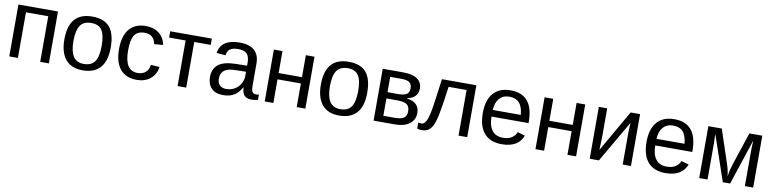

<svg xmlns="http://www.w3.org/2000/svg" viewBox="-12 -1227 7735 1925"><g transform="rotate(10 3855.5 -264.0)"><path d="M157.2 -464.4V0H69.3V-528.3H472.2V0H384.3V-464.4Z M1055.7 -264.6Q1055.7 -126 994.6 -58.1Q933.6 9.8 817.4 9.8Q701.7 9.8 642.6 -60.8Q583.5 -131.3 583.5 -264.6Q583.5 -538.1 820.3 -538.1Q941.4 -538.1 998.5 -471.4Q1055.7 -404.8 1055.7 -264.6ZM963.4 -264.6Q963.4 -374 930.9 -423.6Q898.4 -473.1 821.8 -473.1Q744.6 -473.1 710.2 -422.6Q675.8 -372.1 675.8 -264.6Q675.8 -160.2 709.7 -107.7Q743.7 -55.2 816.4 -55.2Q895.5 -55.2 929.4 -106Q963.4 -156.7 963.4 -264.6Z M1367.7 9.8Q1256.8 9.8 1198.5 -60.3Q1140.1 -130.4 1140.1 -264.6Q1140.1 -397.9 1198.7 -468Q1257.3 -538.1 1366.7 -538.1Q1447.8 -538.1 1501.2 -496.1Q1554.7 -454.1 1568.4 -380.4L1478 -373.5Q1471.2 -417.5 1443.4 -443.4Q1415.5 -469.2 1364.3 -469.2Q1294.4 -469.2 1263.2 -422.9Q1231.9 -376.5 1231.9 -266.6Q1231.9 -161.1 1265.1 -110.4Q1298.3 -59.6 1365.2 -59.6Q1412.1 -59.6 1443.6 -85Q1475.1 -110.4 1482.4 -163.1L1571.3 -157.2Q1561 -81.1 1506.3 -35.6Q1451.7 9.8 1367.7 9.8Z M1870.6 -464.4V0H1782.7V-464.4H1614.7V-528.3H2038.6V-464.4Z M2246.6 9.8Q2167 9.8 2127 -32.2Q2086.9 -74.2 2086.9 -147.5Q2086.9 -229.5 2140.9 -273.4Q2194.8 -317.4 2314.9 -320.3L2433.6 -322.3V-351.1Q2433.6 -415.5 2406.2 -443.4Q2378.9 -471.2 2320.3 -471.2Q2261.2 -471.2 2234.4 -451.2Q2207.5 -431.2 2202.1 -387.2L2110.4 -395.5Q2132.8 -538.1 2322.3 -538.1Q2421.9 -538.1 2472.2 -492.4Q2522.5 -446.8 2522.5 -360.4V-132.8Q2522.5 -93.8 2532.7 -74Q2543 -54.2 2571.8 -54.2Q2585.4 -54.2 2600.6 -57.6V-2.9Q2568.8 4.9 2532.7 4.9Q2483.9 4.9 2461.7 -20.8Q2439.5 -46.4 2436.5 -101.1H2433.6Q2399.9 -40.5 2355.2 -15.4Q2310.5 9.8 2246.6 9.8ZM2433.6 -260.7 2337.4 -258.8Q2275.9 -258.3 2243.7 -246.1Q2211.4 -234.4 2194.3 -210Q2177.2 -185.5 2177.2 -146Q2177.2 -103 2200.4 -79.6Q2223.6 -56.2 2266.6 -56.2Q2315.4 -56.2 2352.5 -78.1Q2390.1 -100.1 2411.9 -138.4Q2433.6 -176.8 2433.6 -217.3Z M2757.8 -240.7V0H2669.9V-528.3H2757.8V-304.7H2995.6V-528.3H3083.5V0H2995.6V-240.7Z M3667 -264.6Q3667 -126 3606 -58.1Q3544.9 9.8 3428.7 9.8Q3313 9.8 3253.9 -60.8Q3194.8 -131.3 3194.8 -264.6Q3194.8 -538.1 3431.6 -538.1Q3552.7 -538.1 3609.9 -471.4Q3667 -404.8 3667 -264.6ZM3574.7 -264.6Q3574.7 -374 3542.2 -423.6Q3509.8 -473.1 3433.1 -473.1Q3356 -473.1 3321.5 -422.6Q3287.1 -372.1 3287.1 -264.6Q3287.1 -160.2 3321 -107.7Q3355 -55.2 3427.7 -55.2Q3506.8 -55.2 3540.8 -106Q3574.7 -156.7 3574.7 -264.6Z M3984.4 -528.3Q4082 -528.3 4130.9 -494.1Q4179.7 -460 4179.7 -396Q4179.7 -350.6 4151.9 -320.3Q4124 -290 4070.8 -279.8V-276.4Q4196.8 -259.8 4196.8 -152.3Q4196.8 -80.6 4143.3 -40.3Q4089.8 0 3995.6 0H3778.3V-528.3ZM3866.2 -305.2H3971.7Q4034.2 -305.2 4060.8 -322.8Q4087.4 -340.3 4087.4 -384.3Q4087.4 -424.3 4062.5 -442.9Q4037.6 -461.4 3978.5 -461.4H3866.2ZM3866.2 -64.9H3981.4Q4048.8 -64.9 4076.2 -85.7Q4103.5 -106.4 4103.5 -151.9Q4103.5 -201.2 4074.5 -221.4Q4045.4 -241.7 3975.6 -241.7H3866.2Z M4381.8 -64.5Q4363.8 -26.4 4337.2 -8.3Q4310.5 9.8 4268.6 9.8Q4243.2 9.8 4222.7 3.4V-59.6Q4235.4 -55.2 4255.9 -55.2Q4265.1 -55.2 4277.1 -61.3Q4289.1 -67.4 4302.7 -92.5Q4316.4 -117.7 4329.1 -174.8Q4333 -192.9 4337.2 -216.3Q4341.3 -239.7 4346.7 -277.8Q4352.1 -315.9 4360.4 -376.2Q4368.7 -436.5 4380.9 -528.3H4731.4V0H4643.1V-464.4H4460Q4445.8 -357.9 4434.6 -286.1Q4423.3 -214.4 4415.5 -177.2Q4400.4 -102.5 4381.8 -64.5Z M4935.5 -245.6Q4935.5 -154.8 4973.1 -105.5Q5010.7 -56.2 5083 -56.2Q5140.1 -56.2 5174.6 -79.1Q5209 -102.1 5221.2 -137.2L5298.3 -115.2Q5251 9.8 5083 9.8Q4965.8 9.8 4904.5 -60.1Q4843.3 -129.9 4843.3 -267.6Q4843.3 -398.4 4904.5 -468.3Q4965.8 -538.1 5079.6 -538.1Q5312.5 -538.1 5312.5 -257.3V-245.6ZM5221.7 -313Q5214.4 -396.5 5179.2 -434.8Q5144 -473.1 5078.1 -473.1Q5014.2 -473.1 4976.8 -430.4Q4939.5 -387.7 4936.5 -313Z M5514.2 -240.7V0H5426.3V-528.3H5514.2V-304.7H5752V-528.3H5839.8V0H5752V-240.7Z M6319.3 -426.3 6072.3 0H5978.5V-528.3H6063.5V-239.3Q6063.5 -208 6061.5 -172.9Q6059.6 -137.7 6058.6 -104L6302.2 -528.3H6398.4V0H6314.5V-322.3Q6314.5 -334 6315.2 -354.7Q6315.9 -375.5 6317.1 -396Q6318.4 -416.5 6319.3 -426.3Z M6602.5 -245.6Q6602.5 -154.8 6640.1 -105.5Q6677.7 -56.2 6750 -56.2Q6807.1 -56.2 6841.6 -79.1Q6876 -102.1 6888.2 -137.2L6965.3 -115.2Q6918 9.8 6750 9.8Q6632.8 9.8 6571.5 -60.1Q6510.3 -129.9 6510.3 -267.6Q6510.3 -398.4 6571.5 -468.3Q6632.8 -538.1 6746.6 -538.1Q6979.5 -538.1 6979.5 -257.3V-245.6ZM6888.7 -313Q6881.3 -396.5 6846.2 -434.8Q6811 -473.1 6745.1 -473.1Q6681.2 -473.1 6643.8 -430.4Q6606.4 -387.7 6603.5 -313Z M7178.2 -353.5V0H7093.3V-528.3H7230L7337.4 -205.6Q7350.1 -170.9 7358.4 -135.7Q7366.7 -100.6 7370.6 -65.9Q7376 -105 7384.8 -139.9Q7393.6 -174.8 7403.8 -205.6L7511.2 -528.3H7642.6V0H7558.1V-353.5Q7558.1 -381.3 7559.6 -409.4Q7561 -437.5 7562 -465.3L7408.2 0H7333.5L7175.3 -464.4Q7178.2 -388.2 7178.2 -353.5Z"/></g></svg>

Font: Arimo
Style: Regular
Weight: 400
Designer: Steve Matteson
Foundry: Monotype Imaging Inc.
Version: Version 1.33